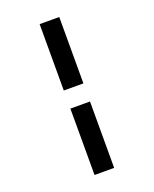

<svg xmlns="http://www.w3.org/2000/svg" viewBox="-179 -848 957 1196"><g transform="rotate(-20 300.0 -250.0)"><path d="M235 250V-190H365V250ZM235 -310V-750H365V-310Z"/></g></svg>

Font: Source Code Pro ExtraLight ExtraBold
Style: Italic
Weight: 800
Italic angle: -11°
Monospace: yes
Version: Version 1.016;hotconv 1.0.116;makeotfexe 2.5.65601